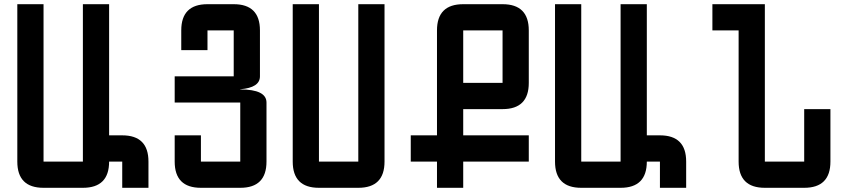

<svg xmlns="http://www.w3.org/2000/svg" viewBox="-20 -895 4040 915"><path d="M62.5 -875H187.5V-125H375V-875H500V-250H562.5Q687.5 -250 687.5 -125V0H562.5V-125H500Q500 0 375 0H187.5Q62.5 0 62.5 -125Z M968.8 -750V-656.2H843.8V-750Q843.8 -875 968.8 -875H1093.8Q1218.8 -875 1218.8 -750V-531.2Q1218.8 -477.1 1125 -469.7V-468.8Q1250 -468.8 1250 -406.2V-125Q1250 0 1125 0H937.5Q812.5 0 812.5 -125V-250H937.5V-125H1125V-406.2H812.5V-531.2H1093.8V-750Z M1375 -875H1500V-125H1687.5V-875H1812.5V-125Q1812.5 0 1687.5 0H1500Q1375 0 1375 -125Z M2187.5 -750V-500H2375V-750ZM2062.5 -750Q2062.5 -875 2187.5 -875H2375Q2500 -875 2500 -750V-500Q2500 -375 2375 -375H2187.5V-250H2500V-125H2187.5V0H2062.5V-125H1937.5V-250H2062.5Z M2625 -875H2750V-125H2937.5V-875H3062.5V-250H3125Q3250 -250 3250 -125V0H3125V-125H3062.5Q3062.5 0 2937.5 0H2750Q2625 0 2625 -125Z M3500 -750H3375V-875H3625V-125H3812.5V-375H3937.5V-125Q3937.5 0 3812.5 0H3625Q3500 0 3500 -125Z"/></svg>

Font: Oldtimer
Style: Regular
Weight: 400
Designer: GGBotNet
Foundry: GGBotNet
Version: 1.00